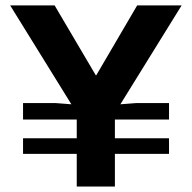

<svg xmlns="http://www.w3.org/2000/svg" viewBox="-20 -680 699 700"><path d="M179.2 -660.2 329.1 -405.8H331.1L480 -660.2H642.1L418.9 -299.8L476.1 -304.2H596.2V-244.1H398.9V-175.8H596.2V-119.1H398.9V0H259.8V-119.1H64V-175.8H259.8V-244.1H64V-304.2H183.1L240.2 -299.8L17.1 -660.2Z"/></svg>

Font: Human Sans
Style: Bold
Weight: 700
Designer: Tim Radville
Foundry: Continuum
Version: Version 1.000;FEAKit 1.0